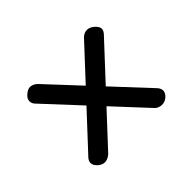

<svg xmlns="http://www.w3.org/2000/svg" viewBox="-91 -705 728 728"><g transform="rotate(-45 273.0 -341.0)"><path d="M92.5 -150.5Q64 -176 93.5 -203L398.5 -531Q411 -542.5 425.5 -542.8Q440 -543 454.5 -530.5Q469 -517.5 469.2 -506Q469.5 -494.5 455 -480.5L150 -152.5Q136.5 -140.5 121.8 -139.2Q107 -138 92.5 -150.5ZM455 -151Q441.5 -139.5 425.2 -140.2Q409 -141 398.5 -151L93 -480Q80 -492 80.2 -505.5Q80.5 -519 94 -530Q120 -554.5 148.5 -530L456.5 -199.5Q468 -188 468 -175.5Q468 -163 455 -151Z"/></g></svg>

Font: Fraunces ExtraBold
Style: Regular
Weight: 800
Version: Version 1.000;[b76b70a41]